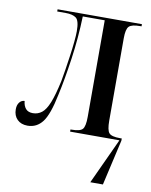

<svg xmlns="http://www.w3.org/2000/svg" viewBox="-84 -598 682 870"><g transform="rotate(10 257.0 -163.0)"><path d="M67 7Q37 7 19.5 -10.5Q2 -28 2 -57Q2 -77 11.5 -89Q21 -101 35 -101Q37 -79 48 -66Q59 -53 81 -53Q104 -53 122 -67Q140 -81 154.5 -117Q169 -153 183 -218Q187 -239 192 -271Q197 -303 202 -338Q207 -373 210 -404Q213 -435 213 -453Q213 -502 197 -514Q181 -526 149 -526H110V-536H498V-526H492Q453 -526 440.5 -513.5Q428 -501 428 -459V-80Q428 -36 439.5 -23Q451 -10 490 -10H498V0L450 210H392L489 0H262V-10H267Q306 -10 317.5 -23Q329 -36 329 -80V-524H228Q225 -424 211 -326Q197 -228 181 -156Q162 -62 135.5 -27.5Q109 7 67 7Z"/></g></svg>

Font: Noto Serif Display ExtraCondensed Medium
Style: Regular
Weight: 500
Width: 2
Designer: Monotype Design Team
Foundry: Monotype Imaging Inc.
Version: Version 2.009